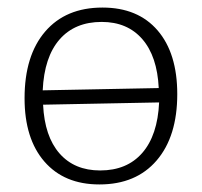

<svg xmlns="http://www.w3.org/2000/svg" viewBox="-20 -482 535 508"><path d="M449 -233Q449 -121 394.5 -57.5Q340 6 243 6Q150 6 97.5 -54.5Q45 -115 45 -222Q45 -335 99.5 -398.5Q154 -462 251 -462Q345 -462 397 -401.5Q449 -341 449 -233ZM93 -243 400 -249Q396 -333 356.5 -378.5Q317 -424 249 -424Q178 -424 137.5 -377.5Q97 -331 93 -243ZM401 -211 94 -205Q98 -121 137.5 -76Q177 -31 245 -31Q316 -31 356.5 -77.5Q397 -124 401 -211Z"/></svg>

Font: Luna Sans Light
Style: Regular
Weight: 300
Designer: Juan Pablo del Peral
Foundry: Huerta Tipografica
Version: Version 2.001; ttfautohint (v1.5)